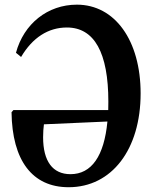

<svg xmlns="http://www.w3.org/2000/svg" viewBox="-20 -793 662 824"><path d="M274.5 10.5C460 10.5 583.5 -152 583.5 -392C583.5 -619.5 473 -773 310 -773C184 -773 82 -690.5 48.5 -566.5L70.5 -548.5C119.5 -631.5 187 -675 267 -675C385 -675 445 -567 445 -356.5C445 -344.5 445 -332 444.5 -320.5H37.5L29.5 -311.5C32 -104.5 118.5 10.5 274.5 10.5ZM165 -204C165 -224.5 166.5 -245 168.5 -259.5L441 -271.5C427 -123.5 373 -45.5 282.5 -45.5C206 -45.5 165 -101 165 -204Z"/></svg>

Font: Libre Caslon Condensed SemiBold
Style: Regular
Weight: 600
Designer: Pablo Impallari, Rodrigo Fuenzalida, Katja Schimmel, Ertekin Erdin
Foundry: Pablo Impallari, Rodrigo Fuenzalida
Version: Version 2.000;gftools[0.9.33]